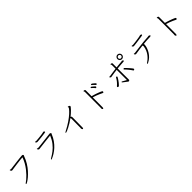

<svg xmlns="http://www.w3.org/2000/svg" viewBox="702 -3133 5556 5556"><g transform="rotate(-45 3480.0 -355.5)"><path d="M255 -599Q306 -605 371 -613.5Q436 -622 506 -630.5Q576 -639 639.5 -646Q703 -653 751 -656Q767 -656 779.5 -645Q792 -634 792 -628Q792 -623 788 -617Q784 -611 781 -603Q740 -485 679.5 -387Q619 -289 551.5 -213.5Q484 -138 422.5 -86.5Q361 -35 316 -8Q271 19 257 19Q245 19 245 10Q245 -1 266 -16Q298 -36 343.5 -74.5Q389 -113 441.5 -167.5Q494 -222 546.5 -289.5Q599 -357 644 -436.5Q689 -516 720 -605Q677 -604 618.5 -597.5Q560 -591 495.5 -582.5Q431 -574 368.5 -565Q306 -556 256 -549Q252 -548 249 -548Q246 -548 243 -548Q229 -548 218.5 -557.5Q208 -567 202.5 -579Q197 -591 197 -597Q197 -606 205 -607H208Q216 -607 224.5 -603Q233 -599 247 -599Z M1337 -614Q1320 -614 1304.5 -628.5Q1289 -643 1289 -656Q1289 -662 1293 -663Q1294 -664 1298 -664Q1306 -664 1317.5 -661.5Q1329 -659 1344 -659H1352Q1360 -660 1386.5 -662Q1413 -664 1448.5 -667.5Q1484 -671 1521.5 -675.5Q1559 -680 1590 -684.5Q1621 -689 1637 -693Q1644 -695 1648 -697Q1652 -699 1658 -700Q1661 -701 1666 -701Q1680 -701 1691 -692.5Q1702 -684 1704 -675Q1704 -674 1704.5 -672.5Q1705 -671 1705 -669Q1705 -659 1695.5 -655.5Q1686 -652 1669 -649Q1641 -645 1599 -639.5Q1557 -634 1510.5 -628.5Q1464 -623 1421 -619.5Q1378 -616 1347 -614ZM1249 -477Q1254 -477 1283.5 -480.5Q1313 -484 1358.5 -489Q1404 -494 1457.5 -500.5Q1511 -507 1564 -513Q1617 -519 1661.5 -524.5Q1706 -530 1733.5 -533Q1761 -536 1763 -536Q1772 -536 1782 -530.5Q1792 -525 1798 -519Q1805 -513 1805 -508Q1805 -503 1801 -496.5Q1797 -490 1793 -482Q1751 -376 1691 -292Q1631 -208 1563.5 -146.5Q1496 -85 1429.5 -43.5Q1363 -2 1308 21Q1305 22 1302.5 23Q1300 24 1298 25Q1288 28 1281 30Q1274 32 1269 32Q1259 32 1259 26Q1259 14 1294 -6Q1378 -54 1457.5 -115Q1537 -176 1607.5 -265Q1678 -354 1734 -485Q1702 -482 1656 -477Q1610 -472 1557 -466Q1504 -460 1452 -453.5Q1400 -447 1356 -442Q1312 -437 1283.5 -433.5Q1255 -430 1249 -429Q1243 -428 1238.5 -428Q1234 -428 1230 -428Q1219 -428 1208.5 -437.5Q1198 -447 1191.5 -458.5Q1185 -470 1185 -477Q1185 -485 1193 -486H1195Q1203 -486 1213.5 -481.5Q1224 -477 1245 -477Z M2506 0Q2506 -8 2508 -15.5Q2510 -23 2510 -27Q2510 -32 2510 -59.5Q2510 -87 2510.5 -128Q2511 -169 2511.5 -214Q2512 -259 2512.5 -299.5Q2513 -340 2513 -367Q2513 -394 2513 -398Q2513 -404 2509.5 -411.5Q2506 -419 2503 -426Q2442 -381 2379.5 -343Q2317 -305 2262.5 -277Q2208 -249 2170 -233Q2132 -217 2119 -217Q2108 -217 2105 -222Q2105 -223 2104.5 -223.5Q2104 -224 2104 -225Q2104 -237 2127 -248Q2282 -328 2388.5 -401.5Q2495 -475 2560.5 -535Q2626 -595 2655.5 -633.5Q2685 -672 2685 -682Q2685 -689 2681.5 -693.5Q2678 -698 2678 -703Q2678 -714 2690 -714Q2691 -714 2705.5 -709.5Q2720 -705 2734.5 -696Q2749 -687 2749 -673Q2749 -663 2730.5 -638.5Q2712 -614 2680.5 -581.5Q2649 -549 2610.5 -514.5Q2572 -480 2533 -449Q2553 -439 2558 -430.5Q2563 -422 2563 -408V-391Q2563 -384 2563 -353.5Q2563 -323 2562.5 -279.5Q2562 -236 2561.5 -188.5Q2561 -141 2560.5 -98Q2560 -55 2560 -26Q2560 3 2560 9Q2560 23 2556.5 35.5Q2553 48 2544 50Q2543 50 2541.5 50.5Q2540 51 2538 51Q2526 51 2519 40Q2512 29 2509.5 17Q2507 5 2506 3Z M3331 2Q3331 -6 3333 -12Q3335 -18 3335 -22L3336 -667Q3336 -679 3329 -691Q3328 -694 3324.5 -698Q3321 -702 3321 -706V-707Q3323 -715 3336 -715Q3342 -715 3349 -713.5Q3356 -712 3364 -710Q3380 -704 3383 -695.5Q3386 -687 3386 -673V-613Q3386 -588 3386 -546Q3386 -504 3385 -441Q3413 -434 3450.5 -423Q3488 -412 3528 -398Q3568 -384 3604.5 -370Q3641 -356 3668.5 -344Q3696 -332 3706 -324Q3715 -318 3715 -306Q3715 -302 3710.5 -287.5Q3706 -273 3692 -273Q3685 -273 3669 -281Q3638 -298 3588.5 -319.5Q3539 -341 3485.5 -361.5Q3432 -382 3385 -394Q3385 -326 3385 -256.5Q3385 -187 3384.5 -128.5Q3384 -70 3384 -32Q3384 6 3384 11Q3384 25 3379.5 37.5Q3375 50 3368 52Q3367 52 3365.5 52.5Q3364 53 3363 53Q3351 53 3344 43Q3337 33 3334.5 21.5Q3332 10 3331 7ZM3718 -575Q3710 -575 3704 -582Q3697 -592 3679.5 -609Q3662 -626 3644 -643Q3626 -660 3614 -667Q3607 -671 3607 -680Q3607 -688 3613.5 -694Q3620 -700 3629 -700Q3638 -700 3656.5 -687Q3675 -674 3694.5 -657Q3714 -640 3728 -626.5Q3742 -613 3743 -612Q3745 -608 3745 -604Q3745 -594 3736.5 -584.5Q3728 -575 3718 -575ZM3646 -518Q3636 -518 3631 -526Q3625 -535 3608.5 -552.5Q3592 -570 3574 -588Q3556 -606 3545 -613Q3538 -619 3538 -627Q3538 -635 3544.5 -641Q3551 -647 3560 -647Q3564 -647 3570 -644Q3578 -638 3593 -626Q3608 -614 3624.5 -600Q3641 -586 3654.5 -573.5Q3668 -561 3672 -554Q3674 -550 3674 -547Q3674 -537 3665 -527.5Q3656 -518 3646 -518Z M4765 -578Q4726 -578 4699.5 -605.5Q4673 -633 4673 -671Q4673 -709 4699.5 -736.5Q4726 -764 4765 -764Q4804 -764 4830.5 -736.5Q4857 -709 4857 -671Q4857 -633 4830.5 -605.5Q4804 -578 4765 -578ZM4822 -671Q4822 -695 4805.5 -711.5Q4789 -728 4765 -728Q4742 -728 4725 -711.5Q4708 -695 4708 -671Q4708 -648 4725 -631.5Q4742 -615 4765 -615Q4789 -615 4805.5 -631.5Q4822 -648 4822 -671ZM4439 -121Q4439 -164 4439 -223Q4439 -282 4439 -346Q4439 -410 4438 -468Q4374 -461 4316 -452Q4258 -443 4203 -434Q4197 -433 4191 -431.5Q4185 -430 4178 -430Q4166 -430 4157 -438Q4148 -446 4142.5 -454.5Q4137 -463 4137 -464Q4137 -471 4142 -473Q4145 -475 4150 -475.5Q4155 -476 4161 -476H4181Q4252 -487 4314 -496.5Q4376 -506 4438 -513V-662Q4438 -670 4435 -676.5Q4432 -683 4427 -690Q4422 -697 4422 -701Q4422 -703 4423 -705Q4425 -711 4434 -711Q4440 -711 4448 -709Q4456 -707 4464 -705Q4479 -701 4483 -692Q4487 -683 4487 -672Q4487 -668 4486.5 -662.5Q4486 -657 4486 -652V-519Q4534 -524 4585 -529.5Q4636 -535 4695 -539Q4703 -540 4711.5 -542.5Q4720 -545 4729 -545H4732Q4741 -544 4754 -537.5Q4767 -531 4770 -523Q4771 -521 4771 -517Q4771 -509 4764.5 -502.5Q4758 -496 4746 -495Q4673 -491 4609 -485.5Q4545 -480 4486 -474Q4486 -420 4486.5 -359.5Q4487 -299 4487 -241.5Q4487 -184 4487.5 -136Q4488 -88 4488 -58Q4488 -28 4488 -23Q4488 2 4474 10Q4460 18 4456 18Q4449 18 4442 14Q4435 10 4428 6Q4415 -5 4393.5 -21Q4372 -37 4350 -54Q4328 -71 4311.5 -83.5Q4295 -96 4291 -100Q4287 -104 4287 -110Q4287 -115 4290 -119.5Q4293 -124 4299 -124Q4304 -124 4310 -121Q4318 -117 4334.5 -107.5Q4351 -98 4371.5 -86.5Q4392 -75 4410.5 -64.5Q4429 -54 4439 -49ZM4813 -133Q4813 -123 4802.5 -114.5Q4792 -106 4781 -106Q4770 -106 4766 -114Q4753 -135 4732.5 -163Q4712 -191 4688.5 -220Q4665 -249 4641.5 -275Q4618 -301 4600 -318Q4591 -326 4591 -333Q4591 -343 4601 -349Q4611 -355 4620 -355Q4626 -355 4630 -352Q4632 -350 4651 -330.5Q4670 -311 4697 -282Q4724 -253 4750.5 -222.5Q4777 -192 4795 -167.5Q4813 -143 4813 -133ZM4131 -83Q4120 -83 4109 -91Q4098 -99 4098 -109Q4098 -118 4106 -125Q4158 -170 4197.5 -217.5Q4237 -265 4269 -324Q4275 -335 4287 -335Q4297 -335 4305 -328Q4313 -321 4313 -313Q4313 -306 4298.5 -281Q4284 -256 4261 -222.5Q4238 -189 4213 -157Q4188 -125 4166 -104Q4144 -83 4131 -83Z M5621 -697Q5623 -697 5624.5 -697.5Q5626 -698 5629 -698Q5641 -698 5657.5 -692Q5674 -686 5674 -672Q5674 -655 5659 -652.5Q5644 -650 5633 -647Q5606 -643 5562 -636.5Q5518 -630 5468 -623Q5418 -616 5372.5 -610.5Q5327 -605 5297 -602Q5291 -602 5285.5 -601Q5280 -600 5275 -600Q5258 -600 5243.5 -615.5Q5229 -631 5229 -640Q5229 -648 5238 -651Q5239 -651 5240 -651.5Q5241 -652 5242 -652Q5248 -652 5255.5 -649Q5263 -646 5281 -646H5290Q5299 -647 5331 -650.5Q5363 -654 5406.5 -659.5Q5450 -665 5493 -671.5Q5536 -678 5568 -683.5Q5600 -689 5607 -693ZM5787 -511Q5797 -510 5812.5 -502.5Q5828 -495 5831 -487Q5831 -486 5831.5 -485Q5832 -484 5832 -483Q5832 -474 5822.5 -467Q5813 -460 5800 -459Q5732 -458 5661 -453.5Q5590 -449 5522 -442Q5528 -436 5528 -423Q5528 -401 5520.5 -360Q5513 -319 5493.5 -268Q5474 -217 5439.5 -162Q5405 -107 5352.5 -56.5Q5300 -6 5225 32Q5207 41 5195 41Q5189 41 5186 38Q5185 37 5185 33Q5185 22 5208 7Q5243 -15 5285 -51.5Q5327 -88 5366.5 -139Q5406 -190 5435 -256Q5464 -322 5473 -403V-406Q5473 -417 5467.5 -423Q5462 -429 5460 -435Q5378 -425 5306 -415Q5234 -405 5181 -396Q5168 -393 5157 -393Q5141 -393 5126.5 -409Q5112 -425 5112 -435Q5112 -442 5115.5 -443.5Q5119 -445 5121 -445Q5125 -445 5132 -443.5Q5139 -442 5151 -442Q5155 -442 5159.5 -442Q5164 -442 5169 -443Q5257 -454 5355 -467Q5453 -480 5554.5 -491Q5656 -502 5752 -506Q5760 -507 5768.5 -509Q5777 -511 5784 -511Z M6331 2Q6331 -6 6333 -12Q6335 -18 6335 -22L6336 -667Q6336 -679 6329 -691Q6328 -694 6324.5 -698Q6321 -702 6321 -706V-707Q6323 -715 6336 -715Q6342 -715 6349 -713.5Q6356 -712 6364 -710Q6380 -704 6383 -695.5Q6386 -687 6386 -673V-613Q6386 -588 6386 -546Q6386 -504 6385 -441Q6413 -434 6450.5 -423Q6488 -412 6528 -398Q6568 -384 6604.5 -370Q6641 -356 6668.5 -344Q6696 -332 6706 -324Q6715 -318 6715 -306Q6715 -302 6710.5 -287.5Q6706 -273 6692 -273Q6685 -273 6669 -281Q6638 -298 6588.5 -319.5Q6539 -341 6485.5 -361.5Q6432 -382 6385 -394Q6385 -326 6385 -256.5Q6385 -187 6384.5 -128.5Q6384 -70 6384 -32Q6384 6 6384 11Q6384 25 6379.5 37.5Q6375 50 6368 52Q6367 52 6365.5 52.5Q6364 53 6363 53Q6351 53 6344 43Q6337 33 6334.5 21.5Q6332 10 6331 7Z"/></g></svg>

Font: Moon Stars Kai T Light
Style: Regular
Weight: 300
Designer: GuiWonder
Version: Version 1.101